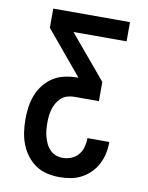

<svg xmlns="http://www.w3.org/2000/svg" viewBox="-84 -581 668 865"><g transform="rotate(10 250.0 -148.5)"><path d="M247 223Q219 223 190.5 216.5Q162 210 138.5 194Q115 178 97.5 154.5Q80 131 70 104.5Q60 78 56 49.5Q52 21 52 -8Q52 -36 56 -64.5Q60 -93 70.5 -119.5Q81 -146 99 -168.5Q117 -191 141 -206Q165 -221 193.5 -227Q222 -233 250 -233H255L89 -432V-520H440V-432H197L364 -233V-145H250Q234 -145 218.5 -140Q203 -135 191.5 -124.5Q180 -114 172 -100Q164 -86 159.5 -70.5Q155 -55 153.5 -39.5Q152 -24 152 -8Q152 8 153.5 24Q155 40 159.5 56Q164 72 171 86.5Q178 101 189.5 112.5Q201 124 216 129.5Q231 135 247 135Q267 135 286 127.5Q305 120 318 104.5Q331 89 336.5 69Q342 49 342 29V28H442V30Q442 56 436.5 81.5Q431 107 419 130Q407 153 388.5 171.5Q370 190 347 202Q324 214 298.5 218.5Q273 223 247 223Z"/></g></svg>

Font: Iosevka Semibold
Style: Regular
Weight: 600
Monospace: yes
Designer: Belleve Invis
Foundry: Belleve Invis
Version: Version 33.2.3; ttfautohint (v1.8.4)